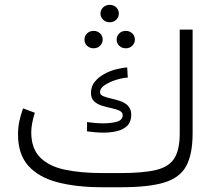

<svg xmlns="http://www.w3.org/2000/svg" viewBox="-20 -787 911 807"><path d="M410.2 -59.6H487.3Q583.5 -59.6 637.5 -73Q691.4 -86.4 713.4 -122.6Q735.4 -158.7 735.4 -226.1V-662.6H789.6V-227.5Q789.6 -139.2 762.9 -89.6Q736.3 -40 670.9 -20Q605.5 0 489.3 0H410.2Q301.8 0 222.2 -20.8Q142.6 -41.5 99.1 -90.1Q55.7 -138.7 55.7 -222.2Q55.7 -251 61.5 -278.3Q67.4 -305.7 77.1 -331.5L126.5 -313Q120.1 -293 115.7 -271.5Q111.3 -250 111.3 -230Q111.8 -161.6 149.4 -124.5Q187 -87.4 254.2 -73.5Q321.3 -59.6 410.2 -59.6ZM345.7 -273.9Q358.9 -272 377.4 -270.3Q396 -268.6 415.5 -268.6Q446.3 -268.6 470.9 -275.4Q495.6 -282.2 495.6 -302.7Q495.6 -315.4 482.2 -321.8Q468.8 -328.1 449 -332.3Q429.2 -336.4 409.2 -342.5Q389.2 -348.6 375.7 -361.1Q362.3 -373.5 362.3 -396.5Q362.3 -423.3 377.9 -442.9Q393.6 -462.4 417.5 -475.6Q441.4 -488.8 467.5 -495.6Q493.7 -502.4 514.6 -503.4L517.1 -460.9Q496.6 -460 469.2 -451.7Q441.9 -443.4 421.1 -429.9Q400.4 -416.5 400.4 -399.9Q400.4 -388.7 413.3 -383.1Q426.3 -377.4 445.3 -373.3Q464.4 -369.1 483.9 -362.8Q503.4 -356.4 516.6 -343.8Q523.4 -336.4 527.6 -327.1Q531.7 -317.9 531.7 -304.7Q531.7 -274.9 514.9 -258.5Q498 -242.2 471.2 -235.8Q444.3 -229.5 414.1 -229.5Q396.5 -229.5 379.2 -231.2Q361.8 -232.9 345.7 -234.9ZM402.3 -730Q402.3 -745.6 413.6 -756.1Q424.8 -766.6 440.9 -766.6Q457.5 -766.6 468.5 -756.1Q479.5 -745.6 479.5 -730Q479.5 -714.8 468.5 -704.1Q457.5 -693.4 440.9 -693.4Q424.8 -693.4 413.6 -704.1Q402.3 -714.8 402.3 -730ZM470.2 -620.6Q470.2 -635.7 481.2 -646.5Q492.2 -657.2 508.8 -657.2Q524.9 -657.2 535.9 -646.7Q546.9 -636.2 546.9 -620.6Q546.9 -605.5 535.9 -594.7Q524.9 -584 508.8 -584Q492.2 -584 481.2 -594.7Q470.2 -605.5 470.2 -620.6ZM335 -620.6Q335 -635.7 345.9 -646.5Q356.9 -657.2 373.5 -657.2Q389.6 -657.2 400.6 -646.7Q411.6 -636.2 411.6 -620.6Q411.6 -605.5 400.6 -594.7Q389.6 -584 373.5 -584Q356.9 -584 345.9 -594.7Q335 -605.5 335 -620.6Z"/></svg>

Font: Vazirmatn RD ExtraLight
Style: Regular
Weight: 200
Designer: Saber Rastikerdar
Foundry: Saber Rastikerdar
Version: Version 32.102